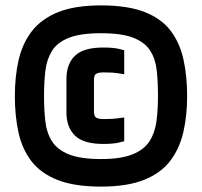

<svg xmlns="http://www.w3.org/2000/svg" viewBox="-20 -691 748 711"><path d="M35 -335Q35 -408 49 -469Q63 -530 98 -575.5Q133 -621 195 -646Q257 -671 354 -671Q453 -671 515.5 -646.5Q578 -622 612 -577Q646 -532 659.5 -470.5Q673 -409 673 -335Q673 -263 659 -202Q645 -141 610.5 -95.5Q576 -50 513.5 -25Q451 0 354 0Q256 0 193.5 -24.5Q131 -49 96.5 -94Q62 -139 48.5 -200.5Q35 -262 35 -335ZM226 -398Q226 -454 257.5 -484.5Q289 -515 362 -515Q400 -515 420 -510Q440 -505 440 -505V-416Q412 -421 397 -422Q382 -423 364 -423Q348 -423 340 -419.5Q332 -416 330 -410Q328 -404 328 -395V-278Q328 -270 330 -263.5Q332 -257 340 -253.5Q348 -250 364 -250Q382 -250 397 -251Q412 -252 440 -256V-168Q440 -168 420 -163Q400 -158 362 -158Q289 -158 257.5 -189Q226 -220 226 -275ZM565 -335Q565 -387 560.5 -429.5Q556 -472 536.5 -503Q517 -534 474 -551Q431 -568 354 -568Q278 -568 235 -551Q192 -534 172.5 -502.5Q153 -471 148 -428.5Q143 -386 143 -335Q143 -284 148 -241Q153 -198 173 -167Q193 -136 236 -119Q279 -102 354 -102Q428 -102 471 -119.5Q514 -137 534 -168.5Q554 -200 559.5 -242.5Q565 -285 565 -335Z"/></svg>

Font: Khand Variable Light
Style: Regular
Weight: 300
Designer: Satya Rajpurohit
Foundry: Indian Type Foundry
Version: Version 3.000